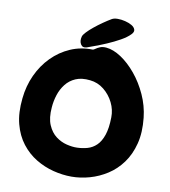

<svg xmlns="http://www.w3.org/2000/svg" viewBox="-106 -1101 1066 1203"><g transform="rotate(10 427.5 -499.0)"><path d="M508 -1003Q522 -1011 545 -1011Q568 -1011 592.5 -1005Q617 -999 635 -988.5Q653 -978 658 -963Q663 -948 646 -931Q625 -909 586.5 -887.5Q548 -866 506 -848Q464 -830 430.5 -818Q397 -806 384 -801Q359 -793 346.5 -813Q334 -833 342 -863Q345 -874 362 -892Q379 -910 403.5 -930Q428 -950 456 -969.5Q484 -989 508 -1003ZM812 -429Q822 -336 803.5 -264Q785 -192 746.5 -139.5Q708 -87 656 -53.5Q604 -20 545.5 -3.5Q487 13 430 13Q373 13 314 -2Q255 -17 202 -49Q149 -81 109.5 -132Q70 -183 51.5 -253.5Q33 -324 43 -417Q51 -497 83 -566.5Q115 -636 166 -687.5Q217 -739 282.5 -767.5Q348 -796 424 -794Q429 -794 439 -801.5Q449 -809 465.5 -816Q482 -823 506 -821Q551 -817 601 -784Q651 -751 696 -696.5Q741 -642 772.5 -573Q804 -504 812 -429ZM433 -172Q468 -173 499.5 -182Q531 -191 556 -215Q581 -239 596 -283Q611 -327 612 -396Q613 -444 591 -489Q569 -534 530 -565.5Q491 -597 441 -602Q387 -608 349 -591.5Q311 -575 286.5 -543.5Q262 -512 249.5 -473Q237 -434 234 -394Q228 -325 247 -281Q266 -237 298 -213Q330 -189 366.5 -180Q403 -171 433 -172Z"/></g></svg>

Font: Potta One
Style: Regular
Weight: 400
Designer: 108,108go
Foundry: Font Zone 108
Version: Version 1.000